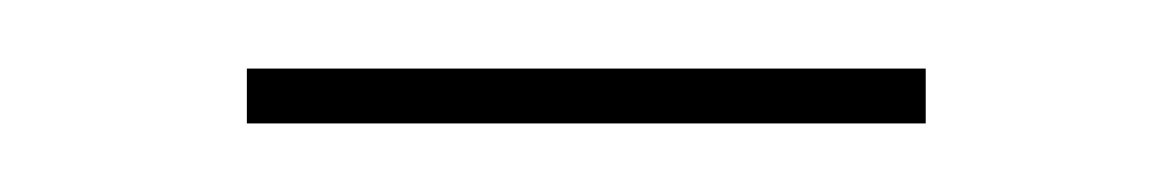

<svg xmlns="http://www.w3.org/2000/svg" viewBox="-20 -230 342 56"><path d="M52 -210H250V-194H52Z"/></svg>

Font: Genos Thin
Style: Regular
Weight: 100
Designer: Robert E. Leuschke
Foundry: Robert E. Leuschke
Version: Version 1.010